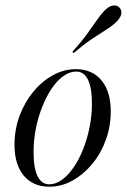

<svg xmlns="http://www.w3.org/2000/svg" viewBox="-20 -683 471 714"><path d="M163.7 11.3Q102.4 11.3 68.1 -30.2Q33.9 -71.8 33.9 -144.4Q33.9 -200.8 52.4 -251.2Q71 -301.6 102.8 -340.7Q134.7 -379.8 175.8 -402.8Q216.9 -425.8 262.1 -425.8Q322.6 -425.8 357.3 -384.3Q391.9 -342.7 391.9 -269.4Q391.9 -213.7 373.8 -163.3Q355.6 -112.9 323.4 -73.8Q291.1 -34.7 250 -11.7Q208.9 11.3 163.7 11.3ZM162.9 2.4Q187.1 2.4 210.1 -14.1Q233.1 -30.6 253.2 -59.7Q273.4 -88.7 288.7 -127Q304 -165.3 312.9 -208.9Q321.8 -252.4 321.8 -296.8Q321.8 -357.3 306.9 -387.1Q291.9 -416.9 263.7 -416.9Q239.5 -416.9 216.1 -400.4Q192.7 -383.9 173 -354.8Q153.2 -325.8 137.9 -287.9Q122.6 -250 113.7 -206.5Q104.8 -162.9 104.8 -117.7Q104.8 -58.1 119.8 -27.8Q134.7 2.4 162.9 2.4ZM253.2 -485.5 249.2 -490.3Q283.1 -528.2 303.6 -556.5Q324.2 -584.7 338.7 -606Q353.2 -627.4 369.4 -644.4Q385.5 -660.5 400.4 -662.5Q415.3 -664.5 424.2 -654.8Q433.1 -645.2 431 -631.5Q429 -617.7 412.1 -600.8Q396.8 -586.3 374.2 -572.2Q351.6 -558.1 322.2 -538.3Q292.7 -518.5 253.2 -485.5Z"/></svg>

Font: Playfair 144pt Light
Style: Italic
Weight: 300
Italic angle: -15.6°
Designer: Claus Eggers Sørensen
Foundry: Claus Eggers Sørensen
Version: Version 2.001;gftools[0.9.30]